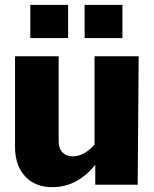

<svg xmlns="http://www.w3.org/2000/svg" viewBox="-20 -762 637 792"><path d="M280 -117C245 -117 222 -140 222 -177V-530H42V-155C42 -50 106 10 193 10C263 10 319 -17 373 -82V0H548L552 -530H370V-166C346 -138 315 -117 280 -117ZM261 -742H105V-605H261ZM485 -742H329V-605H485Z"/></svg>

Font: Bisquit Text
Style: Bold
Weight: 800
Version: Version 1.004;Glyphs 3.2.3 (3260)